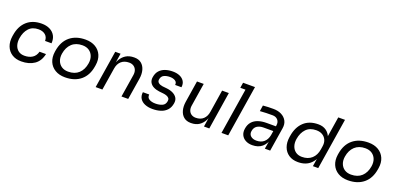

<svg xmlns="http://www.w3.org/2000/svg" viewBox="7 -1642 5302 2572"><g transform="rotate(20 2657.5 -356.0)"><path d="M274 18Q195 18 140 -17.5Q85 -53 61 -115.5Q37 -178 49 -258L52 -276Q72 -407 152.5 -479.5Q233 -552 363 -552Q429 -552 478.5 -527.5Q528 -503 553.5 -457.5Q579 -412 574 -349H482Q482 -405 445 -435.5Q408 -466 349 -466Q261 -466 211 -411.5Q161 -357 147 -267Q138 -211 152 -166Q166 -121 200.5 -94.5Q235 -68 288 -68Q354 -68 399.5 -97Q445 -126 462 -188H554Q532 -83 458 -32.5Q384 18 274 18Z M897 18Q814 18 755 -17.5Q696 -53 669.5 -115Q643 -177 655 -258L658 -276Q680 -410 766 -481Q852 -552 988 -552Q1071 -552 1130 -517Q1189 -482 1216 -419.5Q1243 -357 1230 -276L1227 -258Q1206 -125 1120 -53.5Q1034 18 897 18ZM911 -68Q1005 -68 1061.5 -120.5Q1118 -173 1133 -267Q1142 -325 1125 -369.5Q1108 -414 1069.5 -440Q1031 -466 974 -466Q881 -466 824.5 -413Q768 -360 753 -267Q744 -210 761 -165Q778 -120 816.5 -94Q855 -68 911 -68Z M1426 0H1330L1415 -534H1491L1455 -305H1443Q1455 -378 1484 -433Q1513 -488 1561.5 -519Q1610 -550 1680 -550H1684Q1746 -550 1785 -517.5Q1824 -485 1839 -429.5Q1854 -374 1843 -305L1794 0H1698L1750 -325Q1756 -365 1744.5 -395.5Q1733 -426 1706.5 -444Q1680 -462 1641 -462Q1573 -462 1530.5 -424.5Q1488 -387 1477 -319Z M2143 16Q2082 16 2035 -3.5Q1988 -23 1964.5 -60.5Q1941 -98 1948 -152H2038Q2033 -107 2068 -86.5Q2103 -66 2156 -66Q2212 -66 2253 -84Q2294 -102 2302 -154Q2306 -179 2294 -194.5Q2282 -210 2259.5 -218.5Q2237 -227 2208 -230L2151 -236Q2103 -242 2067 -260.5Q2031 -279 2013.5 -311Q1996 -343 2003 -387Q2012 -445 2043.5 -480.5Q2075 -516 2123.5 -533Q2172 -550 2233 -550Q2289 -550 2331.5 -531.5Q2374 -513 2396 -477.5Q2418 -442 2411 -391H2321Q2326 -430 2296 -449Q2266 -468 2220 -468Q2171 -468 2135.5 -450.5Q2100 -433 2093 -387Q2088 -356 2110.5 -338.5Q2133 -321 2169 -316L2227 -310Q2280 -305 2320 -285.5Q2360 -266 2380 -233.5Q2400 -201 2392 -154Q2382 -93 2347.5 -55.5Q2313 -18 2260.5 -1Q2208 16 2143 16Z M2694 16H2690Q2629 16 2590 -16Q2551 -48 2536 -103Q2521 -158 2531 -225L2580 -535H2676L2624 -206Q2618 -168 2629 -137.5Q2640 -107 2666 -89.5Q2692 -72 2729 -72Q2797 -72 2837.5 -110.5Q2878 -149 2888 -216L2938 -535H3034L2950 0H2874L2910 -229H2922Q2911 -158 2883.5 -102.5Q2856 -47 2809.5 -15.5Q2763 16 2694 16Z M3220 0H3124L3240 -730H3336ZM3324 -654H3154L3166 -730H3336Z M3818 0H3742L3768 -160H3752L3781 -345Q3789 -394 3762 -425Q3735 -456 3686 -456Q3637 -456 3597 -455Q3557 -454 3507 -450L3520 -534Q3561 -538 3594 -539Q3627 -540 3668 -540Q3735 -540 3784 -515Q3833 -490 3857.5 -445Q3882 -400 3872 -338ZM3565 14Q3510 14 3469.5 -8Q3429 -30 3410 -69Q3391 -108 3399 -160Q3408 -221 3441.5 -259Q3475 -297 3527.5 -314.5Q3580 -332 3644 -332H3789L3777 -260H3628Q3574 -260 3537.5 -236Q3501 -212 3493 -160Q3486 -115 3516 -88.5Q3546 -62 3597 -62Q3663 -62 3704 -97.5Q3745 -133 3758 -198L3778 -160Q3758 -77 3704.5 -31.5Q3651 14 3565 14Z M4218 18Q4140 18 4086.5 -18Q4033 -54 4010 -116.5Q3987 -179 3999 -258L4002 -276Q4022 -405 4099.5 -478.5Q4177 -552 4306 -552Q4373 -552 4418 -520Q4463 -488 4483.5 -433Q4504 -378 4496 -307L4466 -371L4523 -730H4619L4503 0H4427L4465 -237H4493Q4469 -120 4401.5 -51Q4334 18 4218 18ZM4245 -66Q4331 -66 4384.5 -114.5Q4438 -163 4451 -249L4458 -295Q4466 -346 4449 -385Q4432 -424 4395.5 -446Q4359 -468 4307 -468Q4216 -468 4163.5 -413.5Q4111 -359 4096 -267Q4087 -210 4102.5 -164.5Q4118 -119 4154.5 -92.5Q4191 -66 4245 -66Z M4930 18Q4847 18 4788 -17.5Q4729 -53 4702.5 -115Q4676 -177 4688 -258L4691 -276Q4713 -410 4799 -481Q4885 -552 5021 -552Q5104 -552 5163 -517Q5222 -482 5249 -419.5Q5276 -357 5263 -276L5260 -258Q5239 -125 5153 -53.5Q5067 18 4930 18ZM4944 -68Q5038 -68 5094.5 -120.5Q5151 -173 5166 -267Q5175 -325 5158 -369.5Q5141 -414 5102.5 -440Q5064 -466 5007 -466Q4914 -466 4857.5 -413Q4801 -360 4786 -267Q4777 -210 4794 -165Q4811 -120 4849.5 -94Q4888 -68 4944 -68Z"/></g></svg>

Font: Sora Variable Italic
Style: Regular
Weight: 400
Designer: Jonathan Barnbrook, Julián Moncada
Foundry: Barnbrook Fonts
Version: Version 2.000